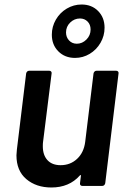

<svg xmlns="http://www.w3.org/2000/svg" viewBox="-20 -825 567 852"><path d="M408 -511H496Q501 -511 504 -507.5Q507 -504 506 -499L447 -12Q446 -7 442.5 -3.5Q439 0 434 0H345Q340 0 337 -3.5Q334 -7 335 -12L339 -44Q340 -47 338 -48Q336 -49 334 -46Q287 7 208 7Q141 7 97 -30Q53 -67 53 -136Q53 -144 55 -162L96 -499Q97 -504 100.5 -507.5Q104 -511 109 -511H199Q204 -511 207 -507.5Q210 -504 209 -499L171 -195Q170 -189 170 -176Q170 -137 190.5 -114.5Q211 -92 249 -92Q292 -92 322 -120Q352 -148 358 -195L395 -499Q396 -504 399.5 -507.5Q403 -511 408 -511ZM210 -671Q210 -707 228 -738Q246 -769 276.5 -787Q307 -805 342 -805Q387 -805 415.5 -776Q444 -747 444 -702Q444 -666 426 -635Q408 -604 378 -586Q348 -568 313 -568Q268 -568 239 -597Q210 -626 210 -671ZM382 -694Q382 -716 368.5 -729.5Q355 -743 335 -743Q310 -743 291.5 -725Q273 -707 273 -681Q273 -660 286.5 -645.5Q300 -631 321 -631Q345 -631 363.5 -649.5Q382 -668 382 -694Z"/></svg>

Font: Barlow SemiBold
Style: Italic
Weight: 600
Italic angle: -7°
Designer: Jeremy Tribby
Foundry: Tribby Type
Version: Version 1.408